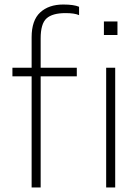

<svg xmlns="http://www.w3.org/2000/svg" viewBox="-20 -830 610 850"><path d="M160 -660V-530H320V-492H160V0H120V-492H35V-530H120V-665Q120 -740 158 -775Q196 -810 260 -810Q307 -810 330 -800V-763Q310 -772 270 -772Q212 -772 186 -748.5Q160 -725 160 -660ZM450 0V-530H490V0ZM500 -735V-675H440V-735Z"/></svg>

Font: Cooper Hewitt
Style: Light
Weight: 703
Designer: Village Type and Design LLC
Foundry: Cooper Hewitt Smithsonian Design Museum
Version: 1.000